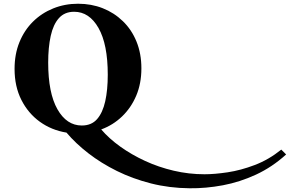

<svg xmlns="http://www.w3.org/2000/svg" viewBox="-20 -700 1552 1028"><path d="M398 -680Q469 -680 530 -656Q591 -632 638 -586.5Q685 -541 711 -477Q737 -413 737 -334Q737 -253 709.5 -188Q682 -123 633.5 -76.5Q585 -30 522 -7Q564 42 624 85Q684 128 756.5 161.5Q829 195 910 214Q991 233 1075 233Q1129 233 1199 222.5Q1269 212 1344 183.5Q1419 155 1486 101L1512 127Q1437 195 1350.5 235Q1264 275 1173.5 292Q1083 309 995 308Q886 307 788 282Q690 257 606 215.5Q522 174 453.5 121Q385 68 336 10Q256 -3 193.5 -48Q131 -93 94.5 -165Q58 -237 58 -331Q58 -410 84 -474Q110 -538 156.5 -584Q203 -630 265 -655Q327 -680 398 -680ZM418 -28Q470 -28 500 -62.5Q530 -97 543.5 -158Q557 -219 557 -300Q557 -463 507.5 -550Q458 -637 377 -637Q326 -637 295.5 -603Q265 -569 251.5 -507.5Q238 -446 238 -365Q238 -202 287.5 -115Q337 -28 418 -28Z"/></svg>

Font: Bona Nova
Style: Bold
Weight: 700
Designer: Mateusz Machalski
Foundry: Capitalics
Version: Version 4.001; ttfautohint (v1.8.3)